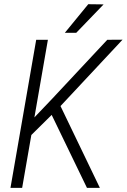

<svg xmlns="http://www.w3.org/2000/svg" viewBox="-20 -902 608 922"><path d="M210 -710.9 86.4 0H30.3L153.8 -710.9ZM568.4 -711.4 263.2 -384.8 105.5 -229 112.8 -304.2 231.9 -429.2 495.1 -710.9ZM397.5 0 219.7 -367.7 259.8 -415 459.5 0ZM291.5 -744.6 403.8 -881.8 477.5 -880.9 346.2 -744.6Z"/></svg>

Font: Roboto Condensed Light
Style: Italic
Weight: 300
Italic angle: -12°
Designer: Christian Robertson
Foundry: Google
Version: Version 3.0; 2020